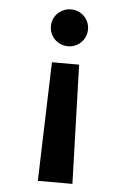

<svg xmlns="http://www.w3.org/2000/svg" viewBox="-54 -601 546 830"><g transform="rotate(5 219.5 -186.5)"><path d="M140 -482C140 -437 176 -402 221 -402C265 -402 301 -437 301 -482C301 -527 265 -562 221 -562C176 -562 140 -527 140 -482ZM292 189 276 -327H158L142 189Z"/></g></svg>

Font: Matrixport Bold
Style: Regular
Weight: 600
Designer: Ninad Kale (Devanagari), Jonny Pinhorn (Latin)
Foundry: Indian Type Foundry
Version: Version 2.000;PS 1.0;hotconv 1.0.79;makeotf.lib2.5.61930; tt